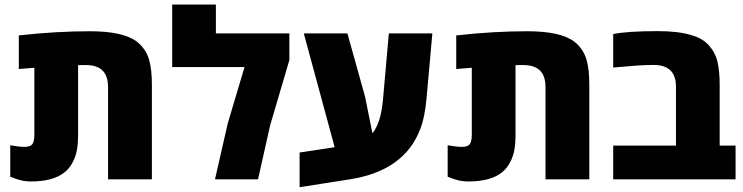

<svg xmlns="http://www.w3.org/2000/svg" viewBox="-20 -777 3221 832"><path d="M113.8 9.3Q89.8 9.3 68.6 3.9Q47.4 -1.5 24.4 -11.2V-147.5Q62.5 -140.6 86.4 -140.6Q111.8 -140.6 120.4 -152.6Q128.9 -164.6 128.9 -192.9V-483.4Q112.3 -481.9 95.5 -480.7Q78.6 -479.5 61.5 -478V-623.5Q143.1 -632.8 220.5 -637.2Q297.9 -641.6 370.1 -641.6Q515.1 -641.6 574.2 -595.7Q612.3 -564.9 626 -518.6Q638.2 -477.1 638.2 -409.2V0H448.2V-400.9Q448.2 -468.3 399.4 -487.3Q380.4 -495.1 352.5 -495.1Q340.3 -495.1 331.8 -495.1Q323.2 -495.1 318.4 -494.6V-192.9Q318.4 -156.7 313.5 -127.9Q308.6 -99.1 294.4 -72.8Q280.8 -46.4 257.8 -28.8Q209 9.3 113.8 9.3Z M911.6 0 966.8 -241.7 1039.6 -486.3H726.1V-757.3H915.5V-632.3H1233.9V-516.6L1150.9 -234.9L1098.1 0Z M1278.3 34.2V-116.2L1382.8 -131.8Q1394.5 -133.8 1406.5 -135.5Q1418.5 -137.2 1430.2 -139.2L1296.4 -632.3H1485.4L1562 -357.9L1593.8 -199.7Q1629.9 -241.7 1639.6 -345.2L1665 -632.3H1853.5L1828.6 -354Q1821.3 -268.6 1800.3 -215.8Q1731.4 -37.1 1496.6 0Q1441.9 8.3 1387.5 17.1Q1333 25.9 1278.3 34.2Z M2009.3 9.3Q1985.4 9.3 1964.1 3.9Q1942.9 -1.5 1919.9 -11.2V-147.5Q1958 -140.6 1981.9 -140.6Q2007.3 -140.6 2015.9 -152.6Q2024.4 -164.6 2024.4 -192.9V-483.4Q2007.8 -481.9 1991 -480.7Q1974.1 -479.5 1957 -478V-623.5Q2038.6 -632.8 2116 -637.2Q2193.4 -641.6 2265.6 -641.6Q2410.6 -641.6 2469.7 -595.7Q2507.8 -564.9 2521.5 -518.6Q2533.7 -477.1 2533.7 -409.2V0H2343.8V-400.9Q2343.8 -468.3 2294.9 -487.3Q2275.9 -495.1 2248 -495.1Q2235.8 -495.1 2227.3 -495.1Q2218.8 -495.1 2213.9 -494.6V-192.9Q2213.9 -156.7 2209 -127.9Q2204.1 -99.1 2189.9 -72.8Q2176.3 -46.4 2153.3 -28.8Q2104.5 9.3 2009.3 9.3Z M2637.2 0V-146H2909.2V-401.4Q2909.2 -462.4 2868.7 -483.9Q2846.7 -495.6 2813 -495.6Q2780.3 -495.6 2740 -492.9Q2699.7 -490.2 2637.2 -484.4V-629.4Q2697.8 -642.1 2831.1 -642.1Q2918 -642.1 2973.6 -625.5Q3001.5 -617.7 3020.8 -606Q3040 -594.2 3052.2 -580.1Q3080.6 -547.9 3089.6 -507.1Q3098.6 -466.3 3098.6 -409.7V-146H3167.5V0Z"/></svg>

Font: Open Sans ExtraBold
Style: Regular
Weight: 800
Designer: Monotype Design Team
Foundry: Monotype Imaging Inc.
Version: Version 3.003; ttfautohint (v1.8.4)